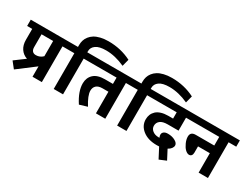

<svg xmlns="http://www.w3.org/2000/svg" viewBox="-84 -1635 3269 2490"><g transform="rotate(30 1550.5 -389.5)"><path d="M272 -263.7Q331.1 -263.7 375 -307.1V-535.2H201.2V-343.3Q201.2 -304.2 219.5 -283.9Q237.8 -263.7 272 -263.7ZM375 0V-155.3L118.7 39.1L44.9 -53.7L195.8 -165.5Q132.3 -187.5 96.9 -240.5Q61.5 -293.5 61.5 -371.1V-535.2H-14.6V-629.4H628.9V-535.2H514.6V0Z M692.4 0V-535.2H599.6V-629.4H692.4V-658.2Q692.4 -695.3 702.4 -728.3Q712.4 -761.2 735.8 -791.5Q759.3 -821.8 794.4 -843.8Q829.6 -865.7 882.8 -878.7Q936 -891.6 1002.4 -891.6Q1187 -891.6 1342.8 -812L1315.4 -706.5Q1169.4 -773.4 1032.7 -773.4Q930.2 -773.4 881.1 -737.8Q832 -702.1 832 -648.4V-629.4H946.8V-535.2H832V0Z M1076.7 12.7Q980.5 -133.8 981.9 -253.9Q982.9 -337.9 1038.3 -389.4Q1093.8 -440.9 1205.6 -440.9H1324.7V-535.2H917.5V-629.4H1578.6V-535.2H1464.4V0H1324.7V-323.7H1237.8Q1174.3 -323.7 1144.5 -295.2Q1114.7 -266.6 1114.7 -219.2Q1114.7 -146 1192.9 -22.5Z M1642.1 0V-535.2H1549.3V-629.4H1642.1V-658.2Q1642.1 -695.3 1652.1 -728.3Q1662.1 -761.2 1685.5 -791.5Q1709 -821.8 1744.1 -843.8Q1779.3 -865.7 1832.5 -878.7Q1885.7 -891.6 1952.1 -891.6Q2136.7 -891.6 2292.5 -812L2265.1 -706.5Q2119.1 -773.4 1982.4 -773.4Q1879.9 -773.4 1830.8 -737.8Q1781.7 -702.1 1781.7 -648.4V-629.4H1896.5V-535.2H1781.7V0Z M2328.1 113.3 2249 -38.1Q2231.4 -36.6 2212.4 -36.6Q2081.5 -36.6 2002 -99.1Q1922.4 -161.6 1922.4 -257.3Q1922.4 -295.9 1935.8 -328.6Q1949.2 -361.3 1976.6 -387Q2003.9 -412.6 2049.1 -427Q2094.2 -441.4 2153.8 -441.4H2225.1V-535.2H1867.2V-629.4H2482.4V-535.2H2364.7V-341.3H2202.6Q2127.4 -341.3 2091.6 -312.5Q2055.7 -283.7 2055.7 -237.3Q2055.7 -194.3 2091.8 -165.8Q2127.9 -137.2 2183.1 -137.2H2196.3Q2185.5 -162.1 2186 -181.2Q2186.5 -205.1 2206.8 -221.7Q2227.1 -238.3 2267.6 -238.3Q2330.1 -238.3 2376.5 -212.4Q2422.9 -186.5 2422.9 -151.9Q2422.9 -129.9 2406.5 -107.2Q2390.1 -84.5 2358.4 -67.9L2430.7 70.3Z M2862.3 0V-291H2685.5V-196.3Q2685.5 -168.9 2672.6 -153.3Q2659.7 -137.7 2638.2 -137.7Q2608.4 -137.7 2575.7 -170.4Q2550.3 -196.3 2528.6 -244.1Q2506.8 -292 2506.8 -335Q2506.8 -405.8 2585 -405.8H2862.3V-535.2H2453.1V-629.4H3116.7V-535.2H3002V0Z"/></g></svg>

Font: Khula Bold
Style: Regular
Weight: 700
Designer: Erin McLaughlin, Steve Matteson
Version: Version 1.000;PS 1.0;hotconv 1.0.72;makeotf.lib2.5.5900